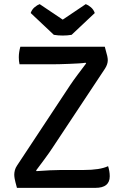

<svg xmlns="http://www.w3.org/2000/svg" viewBox="-20 -909 600 929"><path d="M318.5 -495.5Q334.5 -519.5 355 -546.8Q375.5 -574 397 -602.5L394 -605.5Q382.5 -603.5 361 -602.2Q339.5 -601 315.2 -600Q291 -599 269.8 -598.5Q248.5 -598 237.5 -598H74.5Q71 -613.5 71 -632Q71 -656.5 78.5 -683H487Q496.5 -650 499 -637.8Q501.5 -625.5 501.5 -618Q501.5 -598 488 -577L233.5 -193Q217 -168 195.5 -139Q174 -110 154.5 -84L157.5 -81Q189.5 -83.5 221 -85Q252.5 -86.5 274.5 -86.5H384.5Q464 -86.5 503 -105Q506.5 -94 508.8 -81.2Q511 -68.5 511 -56Q511 0 441.5 0H62Q53 -32.5 51 -44.2Q49 -56 49 -64Q49 -74 52 -85.5Q55 -97 62.5 -108ZM395 -889Q406.5 -885 419.8 -873.8Q433 -862.5 438.5 -846L326.5 -740.5Q306 -737 283.5 -737Q261 -737 240.5 -740.5L128.5 -846Q134 -862.5 147.2 -873.8Q160.5 -885 172 -889L283.5 -814Z"/></svg>

Font: Signika Negative SC
Style: Regular
Weight: 400
Designer: Anna Giedryś
Foundry: Anna Giedryś
Version: Version 2.000; ttfautohint (v1.8.3) -l 8 -r 50 -G 200 -x 9 -